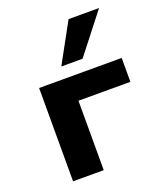

<svg xmlns="http://www.w3.org/2000/svg" viewBox="-141 -864 823 959"><g transform="rotate(-20 270.5 -384.5)"><path d="M81 0V-496H520V-369H244V0ZM222 -559 337 -769H499L335 -559Z"/></g></svg>

Font: Nunito Sans 10pt SemiExpanded ExtraBold
Style: Regular
Weight: 800
Width: 6
Designer: Vernon Adams
Foundry: Vernon Adams
Version: Version 3.101;gftools[0.9.27]